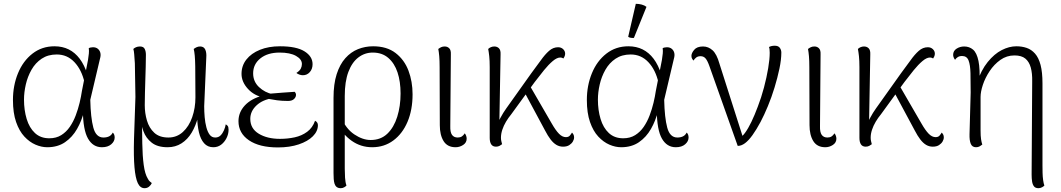

<svg xmlns="http://www.w3.org/2000/svg" viewBox="-20 -760 5569 1008"><path d="M228 13Q198 13 166.5 -0.5Q135 -14 108 -43Q81 -72 64.5 -119.5Q48 -167 48 -235Q48 -311 74.5 -375.5Q101 -440 150.5 -478.5Q200 -517 266 -517Q308 -517 341 -500.5Q374 -484 398.5 -451.5Q423 -419 439 -369L424 -326Q409 -393 371 -433.5Q333 -474 278 -474Q232 -474 199 -452Q166 -430 145.5 -394Q125 -358 115.5 -316.5Q106 -275 106 -237Q106 -182 120 -135.5Q134 -89 163.5 -61.5Q193 -34 239 -34Q275 -34 301.5 -50.5Q328 -67 346.5 -94Q365 -121 377.5 -154Q390 -187 398 -220.5Q406 -254 410 -282L442 -445Q445 -465 446.5 -479Q448 -493 446 -507Q449 -509 455.5 -510.5Q462 -512 468 -512Q484 -512 494 -503.5Q504 -495 507 -482Q510 -469 505 -452L454 -236Q456 -142 470 -90Q484 -38 523 -38Q540 -38 552.5 -44Q565 -50 572 -64Q582 -55 582 -38Q582 -18 564 -2.5Q546 13 515 13Q468 13 442 -32.5Q416 -78 415 -181L421 -175Q409 -126 384.5 -83Q360 -40 321.5 -13.5Q283 13 228 13Z M739 228Q716 228 703.5 201.5Q691 175 686 118Q681 61 683.5 -30Q686 -121 691 -251L688 -428Q686 -458 684.5 -476Q683 -494 680 -503Q685 -508 694 -512Q703 -516 715 -516Q733 -516 739.5 -503.5Q746 -491 746 -472Q746 -443 745 -409.5Q744 -376 743 -341.5Q742 -307 741 -273Q740 -239 740 -208Q740 -166 751.5 -127Q763 -88 790 -63Q817 -38 864 -38Q908 -38 940 -67Q972 -96 989 -144.5Q1006 -193 1006 -249Q1006 -348 1005 -412.5Q1004 -477 997 -503Q1005 -509 1013 -512.5Q1021 -516 1031 -516Q1050 -516 1057.5 -500Q1065 -484 1063 -458L1052 -202Q1052 -174 1054.5 -145Q1057 -116 1063.5 -91.5Q1070 -67 1081 -52.5Q1092 -38 1110 -38Q1127 -38 1138 -49Q1149 -60 1156 -76.5Q1163 -93 1165 -107Q1170 -105 1175 -99.5Q1180 -94 1180 -79Q1180 -56 1169 -34.5Q1158 -13 1140.5 0Q1123 13 1100 13Q1070 13 1051.5 -8Q1033 -29 1024.5 -65Q1016 -101 1015 -147H1020Q1008 -100 986.5 -64Q965 -28 933 -7.5Q901 13 860 13Q807 13 776.5 -11Q746 -35 733 -71Q720 -107 717 -144H725Q726 -71 727 -6.5Q728 58 734.5 106Q741 154 756 178Q761 188 767 193Q773 198 777 201Q773 211 763 219.5Q753 228 739 228Z M1439 14Q1342 14 1287 -23.5Q1232 -61 1232 -124Q1232 -170 1265 -206Q1298 -242 1361 -259L1370 -247Q1316 -256 1282 -293Q1248 -330 1248 -372Q1248 -415 1273.5 -447.5Q1299 -480 1344.5 -498.5Q1390 -517 1450 -517Q1536 -517 1578.5 -490.5Q1621 -464 1621 -423Q1621 -398 1606.5 -381.5Q1592 -365 1570 -365Q1561 -365 1551.5 -368.5Q1542 -372 1536 -377Q1553 -388 1559 -399.5Q1565 -411 1565 -424Q1565 -449 1534 -466.5Q1503 -484 1448 -484Q1385 -484 1347 -453.5Q1309 -423 1309 -375Q1309 -332 1339.5 -303Q1370 -274 1413 -265L1414 -245Q1359 -237 1326.5 -206.5Q1294 -176 1294 -136Q1294 -85 1338.5 -58Q1383 -31 1450 -31Q1490 -31 1527 -39Q1564 -47 1592.5 -68Q1621 -89 1634 -126Q1642 -122 1645.5 -116Q1649 -110 1649 -103Q1649 -71 1622.5 -44.5Q1596 -18 1548.5 -2Q1501 14 1439 14ZM1492 -230Q1460 -230 1434.5 -233.5Q1409 -237 1389 -241L1394 -268Q1430 -271 1462 -273.5Q1494 -276 1527 -278Q1534 -271 1534 -262Q1534 -250 1523.5 -240Q1513 -230 1492 -230Z M1769 228Q1756 228 1748 222Q1740 216 1736.5 205Q1733 194 1732 179.5Q1731 165 1731 149V-246Q1731 -319 1747.5 -370.5Q1764 -422 1793 -454.5Q1822 -487 1859.5 -502Q1897 -517 1939 -517Q2011 -517 2057 -481.5Q2103 -446 2124.5 -389Q2146 -332 2146 -265Q2146 -183 2119.5 -120.5Q2093 -58 2045 -22.5Q1997 13 1934 13Q1874 13 1826 -21Q1778 -55 1750 -113L1771 -144Q1796 -84 1840 -54.5Q1884 -25 1926 -25Q1979 -25 2013.5 -58Q2048 -91 2065.5 -147Q2083 -203 2083 -269Q2083 -332 2067 -380Q2051 -428 2018.5 -456Q1986 -484 1937 -484Q1895 -484 1861.5 -458.5Q1828 -433 1809 -382.5Q1790 -332 1790 -256V126Q1790 148 1791.5 173Q1793 198 1799 214Q1796 218 1787.5 223Q1779 228 1769 228Z M2372 13Q2329 13 2309 -19Q2289 -51 2289 -103L2288 -408Q2288 -442 2286 -465Q2284 -488 2281 -503Q2289 -509 2296.5 -512.5Q2304 -516 2315 -516Q2329 -516 2338.5 -506.5Q2348 -497 2347 -475L2344 -98Q2343 -66 2353 -52Q2363 -38 2383 -38Q2396 -38 2404.5 -43.5Q2413 -49 2420 -60Q2425 -54 2427.5 -46.5Q2430 -39 2430 -32Q2430 -11 2411.5 1Q2393 13 2372 13Z M2584 10Q2567 10 2559 -2Q2551 -14 2551 -36V-408Q2551 -442 2548.5 -465Q2546 -488 2543 -503Q2549 -509 2557.5 -512.5Q2566 -516 2575 -516Q2590 -516 2599.5 -506.5Q2609 -497 2608 -475L2601 -83L2588 -80Q2590 -109 2606 -139Q2622 -169 2638 -191L2769 -375Q2797 -412 2819 -443Q2841 -474 2862.5 -493Q2884 -512 2910 -512Q2926 -512 2936.5 -502Q2947 -492 2947 -478Q2947 -471 2944 -464Q2941 -457 2938 -453Q2934 -455 2930.5 -456.5Q2927 -458 2921 -458Q2904 -458 2882 -439.5Q2860 -421 2836 -391.5Q2812 -362 2787 -329L2664 -160Q2649 -142 2636.5 -121Q2624 -100 2617 -78.5Q2610 -57 2610 -37Q2610 -27 2612 -19Q2614 -11 2616 -3Q2611 1 2603 5.5Q2595 10 2584 10ZM2936 10Q2917 10 2901 0.5Q2885 -9 2870.5 -28Q2856 -47 2842 -74L2726 -290L2753 -325L2877 -111Q2897 -76 2914.5 -58Q2932 -40 2951 -40Q2965 -40 2972 -48.5Q2979 -57 2983 -64Q2987 -60 2990.5 -54Q2994 -48 2994 -39Q2994 -28 2987.5 -17Q2981 -6 2968.5 2Q2956 10 2936 10Z M3241 13Q3211 13 3179.5 -0.5Q3148 -14 3121 -43Q3094 -72 3077.5 -119.5Q3061 -167 3061 -235Q3061 -311 3087.5 -375.5Q3114 -440 3163.5 -478.5Q3213 -517 3279 -517Q3321 -517 3354 -500.5Q3387 -484 3411.5 -451.5Q3436 -419 3452 -369L3437 -326Q3422 -393 3384 -433.5Q3346 -474 3291 -474Q3245 -474 3212 -452Q3179 -430 3158.5 -394Q3138 -358 3128.5 -316.5Q3119 -275 3119 -237Q3119 -182 3133 -135.5Q3147 -89 3176.5 -61.5Q3206 -34 3252 -34Q3288 -34 3314.5 -50.5Q3341 -67 3359.5 -94Q3378 -121 3390.5 -154Q3403 -187 3411 -220.5Q3419 -254 3423 -282L3455 -445Q3458 -465 3459.5 -479Q3461 -493 3459 -507Q3462 -509 3468.5 -510.5Q3475 -512 3481 -512Q3497 -512 3507 -503.5Q3517 -495 3520 -482Q3523 -469 3518 -452L3467 -236Q3469 -142 3483 -90Q3497 -38 3536 -38Q3553 -38 3565.5 -44Q3578 -50 3585 -64Q3595 -55 3595 -38Q3595 -18 3577 -2.5Q3559 13 3528 13Q3481 13 3455 -32.5Q3429 -78 3428 -181L3434 -175Q3422 -126 3397.5 -83Q3373 -40 3334.5 -13.5Q3296 13 3241 13ZM3308 -561Q3302 -560 3292 -561.5Q3282 -563 3278 -567L3318 -740Q3334 -740 3349 -736Q3364 -732 3374 -724Z M3853 6 3704 -414Q3694 -442 3684 -453.5Q3674 -465 3658 -465Q3644 -465 3635 -458Q3626 -451 3621 -442Q3617 -446 3613.5 -452Q3610 -458 3610 -467Q3610 -481 3624.5 -498.5Q3639 -516 3671 -516Q3699 -516 3721 -496Q3743 -476 3757 -426L3883 -31L3860 -35Q3874 -39 3891 -62Q3908 -85 3925 -120.5Q3942 -156 3958 -199Q3977 -248 3991 -301Q4005 -354 4013 -402Q4021 -450 4021 -483Q4021 -493 4020 -501.5Q4019 -510 4017 -513Q4022 -516 4030 -518Q4038 -520 4047 -520Q4066 -520 4074 -509Q4082 -498 4082 -484Q4082 -447 4072 -399.5Q4062 -352 4046.5 -301Q4031 -250 4011.5 -203Q3992 -156 3973 -120Q3951 -79 3930.5 -50.5Q3910 -22 3891 -8Q3872 6 3853 6Z M4313 13Q4270 13 4250 -19Q4230 -51 4230 -103L4229 -408Q4229 -442 4227 -465Q4225 -488 4222 -503Q4230 -509 4237.5 -512.5Q4245 -516 4256 -516Q4270 -516 4279.5 -506.5Q4289 -497 4288 -475L4285 -98Q4284 -66 4294 -52Q4304 -38 4324 -38Q4337 -38 4345.5 -43.5Q4354 -49 4361 -60Q4366 -54 4368.5 -46.5Q4371 -39 4371 -32Q4371 -11 4352.5 1Q4334 13 4313 13Z M4525 10Q4508 10 4500 -2Q4492 -14 4492 -36V-408Q4492 -442 4489.5 -465Q4487 -488 4484 -503Q4490 -509 4498.5 -512.5Q4507 -516 4516 -516Q4531 -516 4540.5 -506.5Q4550 -497 4549 -475L4542 -83L4529 -80Q4531 -109 4547 -139Q4563 -169 4579 -191L4710 -375Q4738 -412 4760 -443Q4782 -474 4803.5 -493Q4825 -512 4851 -512Q4867 -512 4877.5 -502Q4888 -492 4888 -478Q4888 -471 4885 -464Q4882 -457 4879 -453Q4875 -455 4871.5 -456.5Q4868 -458 4862 -458Q4845 -458 4823 -439.5Q4801 -421 4777 -391.5Q4753 -362 4728 -329L4605 -160Q4590 -142 4577.5 -121Q4565 -100 4558 -78.5Q4551 -57 4551 -37Q4551 -27 4553 -19Q4555 -11 4557 -3Q4552 1 4544 5.5Q4536 10 4525 10ZM4877 10Q4858 10 4842 0.5Q4826 -9 4811.5 -28Q4797 -47 4783 -74L4667 -290L4694 -325L4818 -111Q4838 -76 4855.5 -58Q4873 -40 4892 -40Q4906 -40 4913 -48.5Q4920 -57 4924 -64Q4928 -60 4931.5 -54Q4935 -48 4935 -39Q4935 -28 4928.5 -17Q4922 -6 4909.5 2Q4897 10 4877 10Z M5432 228Q5416 228 5408.5 218.5Q5401 209 5398.5 193Q5396 177 5396 156L5399 -332Q5400 -375 5391.5 -405.5Q5383 -436 5363 -452.5Q5343 -469 5306 -469Q5265 -469 5232 -445.5Q5199 -422 5175.5 -386.5Q5152 -351 5140 -314.5Q5128 -278 5128 -251V-75Q5128 -46 5130.5 -29.5Q5133 -13 5137 -1Q5131 4 5123 8.5Q5115 13 5104 13Q5084 13 5076.5 -5Q5069 -23 5070 -56L5076 -274Q5076 -333 5075 -376Q5074 -419 5065 -442.5Q5056 -466 5031 -466Q5017 -466 5008 -460Q4999 -454 4994 -446Q4990 -451 4987 -458Q4984 -465 4984 -472Q4984 -493 5002 -504.5Q5020 -516 5042 -516Q5069 -516 5088.5 -499.5Q5108 -483 5117 -440Q5126 -397 5122 -318L5108 -324Q5131 -392 5165.5 -434.5Q5200 -477 5239 -497Q5278 -517 5316 -517Q5345 -517 5370 -508.5Q5395 -500 5414 -478.5Q5433 -457 5443 -419Q5453 -381 5453 -323V108Q5453 127 5453.5 147.5Q5454 168 5456.5 186Q5459 204 5463 214Q5460 218 5451 223Q5442 228 5432 228Z"/></svg>

Font: Arima Thin Light
Style: Regular
Weight: 300
Version: Version 1.100